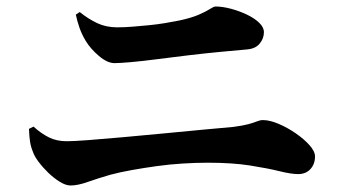

<svg xmlns="http://www.w3.org/2000/svg" viewBox="-20 -657 1040 590"><path d="M197 -87Q182 -87 163.5 -98.5Q145 -110 128 -126.5Q111 -143 98 -160.5Q85 -178 81 -191Q75 -205 72.5 -220.5Q70 -236 69 -261L83 -268Q106 -247 130 -235Q154 -223 185 -223Q205 -223 252 -226.5Q299 -230 359 -235.5Q419 -241 483 -247Q547 -253 603.5 -258.5Q660 -264 697 -267Q727 -271 743.5 -275.5Q760 -280 769.5 -284Q779 -288 788 -288Q809 -288 836 -276.5Q863 -265 888.5 -247.5Q914 -230 931 -211Q948 -192 948 -176Q948 -153 934 -137.5Q920 -122 896 -122Q875 -122 838.5 -131Q802 -140 748 -148.5Q694 -157 618 -157Q582 -157 541.5 -154.5Q501 -152 461.5 -146.5Q422 -141 385.5 -134.5Q349 -128 319 -120Q281 -109 250 -98Q219 -87 197 -87ZM332 -463Q310 -463 284 -485Q258 -507 243 -532Q231 -552 224 -572.5Q217 -593 213 -612L225 -620Q251 -599 278.5 -586Q306 -573 340 -573Q362 -573 387 -575Q412 -577 437.5 -579.5Q463 -582 487 -586Q511 -590 531 -594Q568 -602 590 -611.5Q612 -621 624.5 -629Q637 -637 642 -637Q664 -637 690 -630Q716 -623 739 -612Q762 -601 776.5 -587Q791 -573 791 -558Q791 -539 778 -523Q765 -507 738 -505Q703 -502 656 -497.5Q609 -493 558.5 -487Q508 -481 462 -475Q416 -469 381.5 -466Q347 -463 332 -463Z"/></svg>

Font: Noto Serif SC ExtraLight ExtraBold
Style: Regular
Weight: 800
Version: Version 2.002-H1;hotconv 1.1.0;makeotfexe 2.6.0